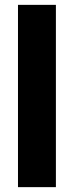

<svg xmlns="http://www.w3.org/2000/svg" viewBox="-20 -770 305 790"><path d="M54 0H210V-750H54Z"/></svg>

Font: Aerodynamic
Style: Bd
Weight: 500
Designer: Google
Version: Version 2.000980; 2014